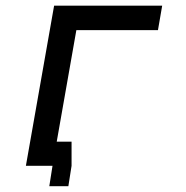

<svg xmlns="http://www.w3.org/2000/svg" viewBox="-20 -570 640 660"><path d="M166 -550.5H537.5L523 -466.5H242.5L175 -83H226V0L215 70H149.5L160.5 0H69Z"/></svg>

Font: JuliaMono MediumItalic
Style: Regular
Weight: 500
Italic angle: -9°
Monospace: yes
Designer: cormullion
Foundry: corm
Version: Version 0.049; ttfautohint (v1.8.4)